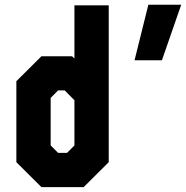

<svg xmlns="http://www.w3.org/2000/svg" viewBox="-20 -772 768 792"><path d="M325 0H151L47.5 -103V-437L151 -540H277L287 -530.5V-750H428.5V-103ZM256.5 -141.5 287 -172V-358.5L247 -399H219.5L189 -368V-172L219.5 -141.5ZM535 -523.5 592 -752.5H727.5L648 -523.5Z"/></svg>

Font: Tourney Condensed Black
Style: Regular
Weight: 900
Width: 3
Designer: Tyler Finck
Foundry: Etcetera Type Co
Version: Version 1.010; ttfautohint (v1.8.3)